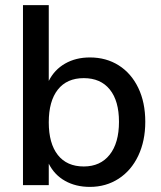

<svg xmlns="http://www.w3.org/2000/svg" viewBox="-20 -725 631 752"><path d="M549 -248Q549 -173 521.5 -115Q494 -57 444.5 -25Q395 7 332 7Q277 7 235 -16.5Q193 -40 171 -84V0H70V-705H171V-408Q193 -452 235 -476Q277 -500 332 -500Q396 -500 445 -469Q494 -438 521.5 -381Q549 -324 549 -248ZM446 -248Q446 -330 410 -374.5Q374 -419 308 -419Q242 -419 206.5 -374Q171 -329 171 -246Q171 -163 206.5 -118Q242 -73 308 -73Q373 -73 409.5 -119Q446 -165 446 -248Z"/></svg>

Font: wassup Sans
Style: Medium
Weight: 600
Version: Version 2.001